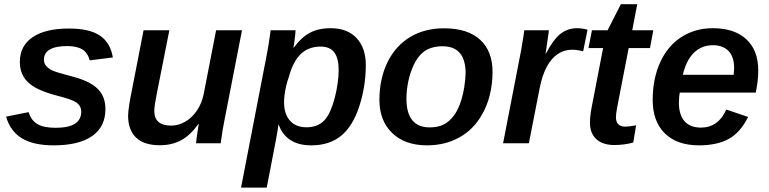

<svg xmlns="http://www.w3.org/2000/svg" viewBox="-20 -670 3597 898"><path d="M473.1 -160.2Q473.1 -77.1 411.1 -33.7Q349.1 9.8 231 9.8Q137.2 9.8 82.8 -22.9Q28.3 -55.7 8.3 -124.5L113.8 -145.5Q126 -106.4 155.5 -89.4Q185.1 -72.3 240.2 -72.3Q359.9 -72.3 359.9 -147.5Q359.9 -173.8 337.9 -190.4Q315.9 -205.6 243.2 -223.6Q183.1 -239.7 147.9 -258.8Q108.9 -280.3 90.8 -310.1Q72.8 -339.8 72.8 -379.9Q72.8 -455.6 132.6 -496.1Q192.4 -536.6 302.2 -536.6Q398.4 -536.6 447.5 -503.4Q496.6 -470.2 507.8 -401.4L399.4 -387.7Q390.6 -423.3 364.7 -439Q338.9 -454.6 294.4 -454.6Q240.7 -454.6 213.1 -438.5Q185.5 -422.4 185.5 -391.1Q185.5 -373.5 195.6 -361.8Q205.6 -350.1 224.1 -340.8Q242.2 -332 311.5 -314Q377 -297.4 412.1 -274.4Q443.4 -253.9 458.3 -225.8Q473.1 -197.8 473.1 -160.2Z M908.2 -90.3Q869.6 -36.6 826.7 -13.7Q783.7 9.3 727.1 9.3Q653.8 9.3 616.5 -26.4Q579.1 -62 579.1 -129.4Q579.1 -138.7 580.8 -152.8Q582.5 -167 584.7 -182.6Q586.9 -198.2 589.4 -209.5L651.4 -528.3H772L712.9 -229.5Q701.7 -174.8 701.7 -151.4Q701.7 -82.5 780.3 -82.5Q815.9 -82.5 847.7 -101.6Q879.4 -120.6 902.1 -154.5Q924.8 -188.5 933.1 -232.4L990.7 -528.3H1111.8L1030.8 -112.8Q1026.4 -92.3 1021.7 -64Q1017.1 -35.6 1012.2 0H897Q897 -3.4 899.4 -21.5Q901.9 -39.6 904.8 -60.1Q907.7 -80.6 909.7 -90.3Z M1436 9.8Q1375.5 9.8 1337.4 -15.6Q1299.3 -41 1283.7 -86.9H1282.2Q1280.8 -76.2 1278.1 -58.1Q1275.4 -40 1270.5 -15.1Q1263.2 22.9 1252.4 78.6Q1241.7 134.3 1227.5 207.5H1107.4L1227.1 -411.1Q1229.5 -424.3 1231.9 -437Q1234.4 -449.7 1236.3 -462.9Q1238.8 -479.5 1241.2 -495.8Q1243.7 -512.2 1245.6 -528.3H1362.3Q1362.3 -522.5 1360.6 -506.1Q1358.9 -489.7 1356.7 -472.9Q1354.5 -456.1 1352.1 -447.3H1354Q1389.2 -495.1 1429.2 -516.6Q1469.2 -538.1 1526.9 -538.1Q1604.5 -538.1 1647.7 -491.9Q1690.9 -445.8 1690.9 -365.2Q1690.9 -266.6 1660.6 -173.3Q1630.4 -80.1 1575.7 -35.2Q1521 9.8 1436 9.8ZM1479.5 -452.1Q1422.4 -452.1 1386.2 -416.7Q1350.1 -381.3 1331.1 -310.5Q1324.2 -292 1319.1 -270.8Q1314 -249.5 1311.3 -229.2Q1308.6 -209 1308.6 -191.9Q1308.6 -136.7 1336.2 -105.7Q1363.8 -74.7 1413.1 -74.7Q1466.8 -74.7 1497.6 -107.9Q1513.2 -124.5 1525.4 -152.6Q1537.6 -180.7 1546.1 -214.1Q1554.7 -247.6 1559.3 -281.2Q1564 -314.9 1564 -342.3Q1564 -397 1543.7 -424.6Q1523.4 -452.1 1479.5 -452.1Z M2283.7 -333.5Q2283.7 -278.8 2270.8 -225.8Q2257.8 -172.9 2232.4 -130.9Q2193.4 -63 2127.2 -26.6Q2061 9.8 1977.1 9.8Q1874.5 9.8 1814.5 -47.6Q1754.4 -105 1754.4 -204.6Q1755.4 -303.7 1792.5 -379.4Q1830.1 -455.6 1897.9 -496.6Q1965.8 -537.6 2056.6 -537.6Q2167.5 -537.6 2225.6 -484.1Q2283.7 -430.7 2283.7 -333.5ZM2157.7 -326.7Q2157.7 -453.6 2049.8 -453.6Q1990.7 -453.6 1955.6 -422.9Q1932.1 -402.3 1915.3 -366.7Q1898.4 -331.1 1889.6 -289.1Q1880.9 -247.1 1880.9 -208Q1880.9 -141.6 1908.2 -107.9Q1935.5 -74.2 1989.3 -74.2Q2023.9 -74.2 2048.6 -84.7Q2073.2 -95.2 2091.8 -116.2Q2120.6 -146.5 2137.7 -202.4Q2154.8 -258.3 2157.7 -326.7Z M2707.5 -430.2Q2678.2 -437.5 2655.8 -437.5Q2617.7 -437.5 2587.6 -416.7Q2557.6 -396 2536.6 -356.2Q2515.6 -316.4 2504.4 -259.3L2453.6 0H2333L2411.6 -405.3Q2414.6 -420.4 2417.5 -435.5Q2420.4 -450.7 2422.4 -465.8Q2425.3 -481.4 2427.7 -497.1Q2430.2 -512.7 2432.1 -528.3H2547.4L2535.6 -444.8L2531.7 -420.4H2533.7Q2568.4 -485.8 2601.8 -512Q2635.3 -538.1 2678.7 -538.1Q2700.7 -538.1 2728 -531.2Z M2853.5 8.3Q2799.3 8.3 2769.3 -19Q2739.3 -46.4 2739.3 -95.2Q2739.3 -127.9 2747.1 -167.5L2800.8 -445.3H2732.4L2748.5 -528.3H2821.8L2883.8 -650.4H2960.4L2937 -528.3H3035.6L3020 -445.3H2920.4L2866.2 -166Q2860.8 -137.2 2860.8 -121.6Q2860.8 -99.6 2872.1 -88.6Q2883.3 -77.6 2903.8 -77.6Q2921.4 -77.6 2955.1 -84L2941.9 -3.4Q2899.4 8.3 2853.5 8.3Z M3159.2 -236.8Q3155.8 -219.7 3155.3 -189.5Q3155.3 -133.3 3181.4 -103.3Q3207.5 -73.2 3258.8 -73.2Q3298.8 -73.2 3328.9 -94.7Q3358.9 -116.2 3377 -157.7L3479 -123Q3442.9 -50.3 3388.4 -20.3Q3334 9.8 3249 9.8Q3147 9.8 3089.8 -45.9Q3032.7 -101.6 3032.7 -202.1Q3032.7 -301.8 3067.9 -378.9Q3102.5 -455.1 3166.7 -496.6Q3231 -538.1 3314 -538.1Q3415 -538.1 3470.7 -486.3Q3526.4 -434.6 3526.4 -340.3Q3526.4 -291 3514.6 -236.8ZM3173.8 -320.3H3411.6L3413.6 -350.1Q3413.6 -405.3 3387 -431.9Q3360.4 -458.5 3314.5 -458.5Q3261.2 -458.5 3225.1 -422.9Q3189 -387.2 3173.8 -320.3Z"/></svg>

Font: Arimo SemiBold
Style: Italic
Weight: 600
Italic angle: -12°
Version: Version 1.33